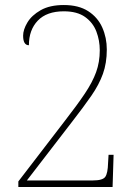

<svg xmlns="http://www.w3.org/2000/svg" viewBox="-20 -744 550 764"><path d="M53 0V-22L238 -263Q287 -326 317.5 -371.5Q348 -417 362.5 -457Q377 -497 377 -544Q377 -583 363.5 -618.5Q350 -654 318.5 -676.5Q287 -699 234 -699Q166 -699 130.5 -662Q95 -625 95 -564Q72 -564 72 -602Q72 -626 89 -654.5Q106 -683 142 -703.5Q178 -724 234 -724Q293 -724 331 -699.5Q369 -675 387 -634.5Q405 -594 405 -547Q405 -493 389.5 -450Q374 -407 343.5 -363Q313 -319 268 -261L87 -26H350Q389 -26 399 -40.5Q409 -55 410 -95L412 -128H432L428 0Z"/></svg>

Font: Noto Serif Hebrew SemiCondensed Thin
Style: Regular
Weight: 100
Width: 4
Designer: Monotype Design Team
Foundry: Monotype Imaging Inc.
Version: Version 2.004; ttfautohint (v1.8.4.7-5d5b)